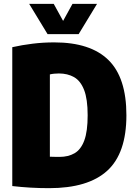

<svg xmlns="http://www.w3.org/2000/svg" viewBox="-20 -971 706 1001"><path d="M236 10Q138.5 10 44 -1V-725Q95 -736.5 149.8 -743.2Q204.5 -750 263 -750Q451.5 -750 545.2 -658.2Q639 -566.5 639 -370Q639 -172 539.2 -81Q439.5 10 236 10ZM290 -153Q336 -153 369 -172.2Q402 -191.5 419.5 -238.8Q437 -286 437 -370Q437 -454.5 418.5 -502Q400 -549.5 366.2 -568.8Q332.5 -588 287 -588Q276.5 -588 262.8 -586.8Q249 -585.5 240 -583V-154Q256.5 -153.5 269.2 -153.2Q282 -153 290 -153ZM228 -793 132 -951H260L309 -862L358 -951H486L390 -793Z"/></svg>

Font: Encode Sans Condensed Black
Style: Regular
Weight: 900
Width: 3
Designer: Multiple Designers
Foundry: Impallari Type
Version: Version 3.000; ttfautohint (v1.8.3) -l 8 -r 50 -G 200 -x 14 